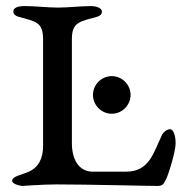

<svg xmlns="http://www.w3.org/2000/svg" viewBox="-20 -611 631 633"><path d="M348.5 -360C314.5 -360 286.5 -332 286.5 -298C286.5 -264 314.5 -236 348.5 -236C382.5 -236 410.5 -264 410.5 -298C410.5 -332 382.5 -360 348.5 -360ZM217 -139V-482C217 -539 244 -540 301 -556C310 -559 316 -564 316 -573C316 -585 296 -591 281 -591C247 -591 206 -586 171 -586C135 -586 99 -591 60 -591C38 -591 24 -585 24 -573C24 -564 31 -559 40 -556C97 -540 122 -539 122 -482V-129C122 -92 109 -60 75 -45C53 -35 20 -30 20 -15C20 -5 42 1 53 2C60 2 119 -3 166 -3C272 -3 461 2 498 2C515 2 518 -2 526 -17C534 -30 559 -111 559 -138C559 -166 551 -185 541 -185C532 -185 519 -177 514 -166C485 -105 472 -45 395 -45H286C238 -45 217 -88 217 -139Z"/></svg>

Font: EB Garamond SC 08
Style: Regular
Weight: 400
Version: Version 0.016